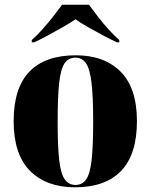

<svg xmlns="http://www.w3.org/2000/svg" viewBox="-20 -786 641 816"><path d="M299 10Q177 10 107.5 -60Q38 -130 38 -271Q38 -412 105 -481.5Q172 -551 302 -551Q423 -551 492.5 -481.5Q562 -412 562 -271Q562 -130 495 -60Q428 10 299 10ZM301 0Q330 0 346.5 -24Q363 -48 369.5 -107Q376 -166 376 -271Q376 -375 369 -434Q362 -493 345.5 -517Q329 -541 300 -541Q271 -541 254.5 -517Q238 -493 231.5 -434Q225 -375 225 -271Q225 -166 231.5 -107Q238 -48 255 -24Q272 0 301 0ZM115 -616Q137 -635 160.5 -661.5Q184 -688 206 -716Q228 -744 244 -766H358Q374 -744 395.5 -716Q417 -688 441 -661.5Q465 -635 487 -616V-606H477Q451 -618 418 -635.5Q385 -653 353.5 -671Q322 -689 301 -704Q279 -689 247.5 -671Q216 -653 183.5 -635.5Q151 -618 125 -606H115Z"/></svg>

Font: Noto Serif Display SemiCondensed Black
Style: Regular
Weight: 900
Width: 4
Designer: Monotype Design Team
Foundry: Monotype Imaging Inc.
Version: Version 2.009